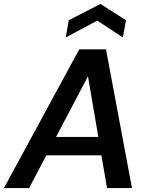

<svg xmlns="http://www.w3.org/2000/svg" viewBox="-40 -949 755 969"><path d="M-20 0 360 -700H495L626 0H500L404 -564L107 0ZM111 -165 159 -258H526L540 -165ZM292 -760 307 -847 467 -929 596 -847 580 -760 451 -845Z"/></svg>

Font: DM Sans 20pt SemiBold
Style: Italic
Weight: 600
Italic angle: -10°
Version: Version 4.004;gftools[0.9.30]